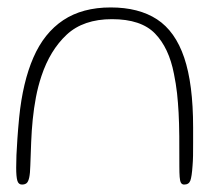

<svg xmlns="http://www.w3.org/2000/svg" viewBox="-20 -485 594 516"><path d="M39 11Q29.5 11 26.5 0.2Q23.5 -10.5 23.5 -34.5Q23.5 -49 24.2 -68.2Q25 -87.5 26.8 -112.8Q28.5 -138 31.5 -169Q41 -264.5 69.8 -330.5Q98.5 -396.5 150 -430.8Q201.5 -465 277.5 -465Q353 -465 402 -433Q451 -401 475 -330.2Q499 -259.5 499 -142.5Q499 -119.5 499 -100.5Q499 -81.5 498.8 -66.5Q498.5 -51.5 497.5 -40Q495.5 -10 491.5 0.5Q487.5 11 475 11Q469 11 466.2 6Q463.5 1 462.8 -9.8Q462 -20.5 462 -37.5Q462 -84 461.8 -119Q461.5 -154 460 -181.8Q458.5 -209.5 455.8 -234.5Q453 -259.5 447.5 -286.5Q434 -356.5 396.5 -395Q359 -433.5 281 -433.5Q204 -433.5 159.2 -391.8Q114.5 -350 91.5 -281Q82 -252.5 76.5 -223.2Q71 -194 68 -164.2Q65 -134.5 63.8 -103.5Q62.5 -72.5 61.5 -40.5Q61 -19 58.5 -7.8Q56 3.5 51.5 7.2Q47 11 39 11Z"/></svg>

Font: Gluten Thin Thin
Style: Regular
Weight: 250
Version: Version 1.300